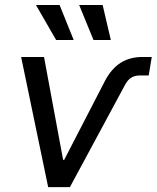

<svg xmlns="http://www.w3.org/2000/svg" viewBox="-20 -770 644 790"><path d="M178.2 0 66.9 -535.6H161.1L239.7 -112.3H244.1L412.1 -437.5Q438 -486.8 475.8 -511.2Q513.7 -535.6 566.9 -535.6H604.5L591.8 -459.5H554.7Q535.2 -459.5 520.8 -450.9Q506.3 -442.4 495.6 -422.9L267.6 0ZM364.7 -605.5 305.7 -749.5H402.3L436 -605.5ZM210.9 -605.5 127.9 -749.5H225.1L283.2 -605.5Z"/></svg>

Font: Inter 20pt
Style: Italic
Weight: 400
Italic angle: -9.3988°
Version: Version 4.001;git-66647c0bb